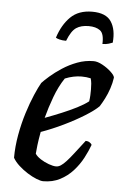

<svg xmlns="http://www.w3.org/2000/svg" viewBox="-51 -736 504 774"><g transform="rotate(5 200.5 -349.0)"><path d="M153 0Q143 0 125.5 -7Q108 -14 89 -26Q70 -38 53.5 -53Q37 -68 28 -84Q28 -129 36.5 -176.5Q45 -224 58.5 -267Q72 -310 86.5 -343.5Q101 -377 111 -394Q121 -405 141 -422.5Q161 -440 188.5 -458Q216 -476 248 -488Q280 -500 314 -500Q330 -500 350 -489Q370 -478 385 -464Q400 -450 401 -441Q398 -419 390.5 -396.5Q383 -374 373 -354.5Q363 -335 354 -321Q336 -303 299 -280Q262 -257 216.5 -235Q171 -213 126 -197Q120 -164 117.5 -143Q115 -122 114 -108Q121 -97 136.5 -87Q152 -77 170 -70.5Q188 -64 200 -64Q209 -64 218.5 -70Q228 -76 240.5 -89.5Q253 -103 269.5 -124.5Q286 -146 310 -177Q319 -177 326 -172.5Q333 -168 335 -163Q326 -138 311 -109.5Q296 -81 273.5 -56Q251 -31 221 -15.5Q191 0 153 0ZM137 -255Q172 -268 204.5 -281.5Q237 -295 264.5 -309Q292 -323 310 -337Q312 -350 312.5 -362Q313 -374 313 -385Q313 -398 312 -409Q311 -420 308 -430Q299 -432 290 -433Q281 -434 271 -434Q255 -434 238 -430.5Q221 -427 204 -420Q181 -386 164.5 -341.5Q148 -297 137 -255ZM196 -572Q180 -572 169 -575Q158 -578 154 -581Q171 -634 203.5 -666Q236 -698 291 -698Q347 -698 368 -666Q389 -634 384 -581Q380 -579 368.5 -575.5Q357 -572 343 -572Q345 -614 328 -626.5Q311 -639 282 -639Q251 -639 231.5 -626Q212 -613 196 -572Z"/></g></svg>

Font: Texturina 12pt Medium
Style: Italic
Weight: 500
Italic angle: -11°
Designer: Guillermo Torres Carreño
Foundry: Omnibus-Type
Version: Version 1.002